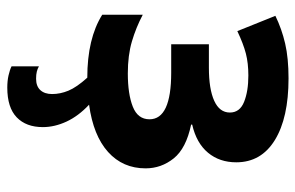

<svg xmlns="http://www.w3.org/2000/svg" viewBox="-166 -432 831 540"><g transform="rotate(90 250.0 -161.5)"><path d="M226 234Q207 234 191.5 230.5Q176 227 166 222V145Q173 149 181 151Q189 153 201 153Q222 153 233 141Q244 129 244 108Q244 85 234.5 62Q225 39 198 9Q88 9 21 -33V-147Q57 -128 96 -116.5Q135 -105 186 -105Q244 -105 279.5 -119Q315 -133 315 -166Q315 -227 184 -227H104V-333H170Q230 -333 263 -348Q296 -363 296 -392Q296 -420 266 -432Q236 -444 192 -444Q157 -444 130 -437Q103 -430 67 -413L24 -520Q61 -538 102 -547.5Q143 -557 200 -557Q311 -557 373.5 -518.5Q436 -480 436 -410Q436 -363 409 -330.5Q382 -298 330 -286V-283Q397 -269 425 -234Q453 -199 453 -155Q453 -91 407 -49.5Q361 -8 274 4Q306 34 321.5 67.5Q337 101 337 134Q337 181 309.5 207.5Q282 234 226 234Z"/></g></svg>

Font: Noto Sans Mono ExtraCondensed
Style: Bold
Weight: 700
Width: 2
Designer: Monotype Design Team
Foundry: Monotype Imaging Inc.
Version: Version 2.014